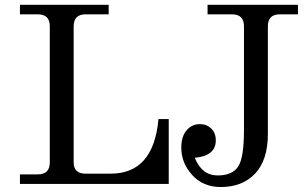

<svg xmlns="http://www.w3.org/2000/svg" viewBox="-20 -752 1251 785"><path d="M669.9 0H61.5V-39.1H134.8Q183.6 -39.1 183.6 -87.9V-644.5Q183.6 -693.4 134.8 -693.4H61.5V-732.4H424.3V-693.4H330.1Q281.2 -693.4 281.2 -644.5V-87.9Q281.2 -42 330.1 -42H432.6Q607.9 -42 627.9 -265.1H669.9ZM882.3 12.7Q810.5 12.7 765.9 -36.4Q721.2 -85.4 721.2 -148.4Q721.2 -193.8 742.9 -219.2Q764.6 -244.6 797.4 -244.6Q824.7 -244.6 843.5 -226.6Q862.3 -208.5 862.3 -178.2Q862.3 -114.7 776.4 -106.9Q805.2 -34.7 870.1 -34.7Q929.7 -34.7 953.6 -70.8Q977.5 -106.9 977.5 -220.2V-644.5Q977.5 -693.4 928.7 -693.4H828.6V-732.4H1198.2V-693.4H1124Q1075.2 -693.4 1075.2 -644.5V-204.1Q1075.2 -97.7 1023.2 -42.5Q971.2 12.7 882.3 12.7Z"/></svg>

Font: Munson
Style: Regular
Weight: 400
Designer: Paul James MIller
Foundry: High-Logic / Made with FontCreator
Version: Version 2.10;May 5, 2019;FontCreator 11.5.0.2430 64-bit